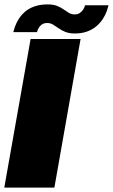

<svg xmlns="http://www.w3.org/2000/svg" viewBox="-42 -852 514 872"><path d="M97 -675H324L205 0H-22.5ZM297.5 -700Q272 -700 254.5 -707.2Q237 -714.5 224 -723.8Q211 -733 199 -740.2Q187 -747.5 172.5 -747.5Q157 -747.5 147.2 -740.2Q137.5 -733 132.5 -723.2Q127.5 -713.5 126 -706H18.5Q21 -716.5 26.5 -732.2Q32 -748 42.8 -765.2Q53.5 -782.5 70.5 -797.8Q87.5 -813 113.5 -822.5Q139.5 -832 175 -832Q200.5 -832 217.2 -825.2Q234 -818.5 247 -809.2Q260 -800 271.5 -793.2Q283 -786.5 297.5 -786.5Q311.5 -786.5 321.2 -793.5Q331 -800.5 337 -810.5Q343 -820.5 344 -828H451Q448.5 -817.5 442.8 -801.2Q437 -785 426.2 -767.8Q415.5 -750.5 398.2 -735Q381 -719.5 356.2 -709.8Q331.5 -700 297.5 -700Z"/></svg>

Font: Rudi
Style: Regular
Weight: 400
Italic angle: -10°
Designer: Tyler Finck
Foundry: Etcetera Type Company
Version: Version 1.111; ttfautohint (v1.8.4)